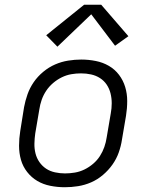

<svg xmlns="http://www.w3.org/2000/svg" viewBox="-20 -778 640 806"><path d="M252 8Q252 8 252 8Q252 8 252 8Q221 8 191 2Q161 -4 136.5 -18.5Q112 -33 94 -56Q76 -79 68 -107Q60 -135 60 -166Q60 -197 65 -228L81 -328Q86 -355 95.5 -382Q105 -409 121.5 -433Q138 -457 161.5 -476.5Q185 -496 211.5 -507.5Q238 -519 266 -523.5Q294 -528 321 -528Q321 -528 321 -528Q321 -528 321 -528Q352 -528 382 -522Q412 -516 437 -501.5Q462 -487 479.5 -464Q497 -441 505.5 -413Q514 -385 514 -354Q514 -323 509 -292L492 -192Q488 -165 478.5 -138Q469 -111 452 -87Q435 -63 412 -43.5Q389 -24 362.5 -12.5Q336 -1 308 3.5Q280 8 252 8ZM253 -50Q273 -50 294 -53.5Q315 -57 334.5 -66.5Q354 -76 371 -90.5Q388 -105 399.5 -123Q411 -141 418 -161Q425 -181 428 -202L445 -302Q449 -323 449 -344.5Q449 -366 444 -386Q439 -406 428 -422.5Q417 -439 400 -450Q383 -461 362.5 -465.5Q342 -470 320 -470Q300 -470 279.5 -466.5Q259 -463 239.5 -453.5Q220 -444 203 -429.5Q186 -415 174 -397Q162 -379 155 -359Q148 -339 145 -318L128 -218Q125 -197 124.5 -175.5Q124 -154 129 -134Q134 -114 145.5 -97.5Q157 -81 173.5 -70Q190 -59 211 -54.5Q232 -50 253 -50ZM221 -582 174 -630 333 -758H405L519 -626L463 -586L363 -718Z"/></svg>

Font: Iosevka SS04 Lt Ex Obl
Style: Regular
Weight: 300
Width: 7
Italic angle: -9°
Monospace: yes
Designer: Belleve Invis
Foundry: Belleve Invis
Version: Version 19.0.0; ttfautohint (v1.8.4)